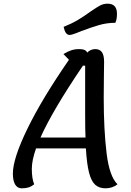

<svg xmlns="http://www.w3.org/2000/svg" viewBox="-20 -1001 714 1044"><path d="M545 -589 544 -470Q544 -296 559.5 -168.5Q575 -41 619 1Q591 23 554 23Q519 23 497.5 3.5Q476 -16 464 -63Q452 -110 447 -194H176Q153 -129 153 -83Q153 -29 166 1Q151 13 135.5 18Q120 23 98 23Q75 23 62.5 2.5Q50 -18 50 -57Q50 -139 129.5 -302Q209 -465 355 -676L325 -707Q348 -721 367.5 -727.5Q387 -734 411 -734Q447 -734 454 -715Q473 -734 498 -734Q522 -734 534 -717.5Q546 -701 546 -665Q546 -618 545 -589ZM445 -253Q443 -290 443 -378V-644H431Q266 -401 200 -253ZM326 -855Q371 -873 403.5 -892.5Q436 -912 472 -938Q505 -961 524 -971Q543 -981 565 -981Q616 -981 616 -926Q616 -894 607 -877Q561 -877 518 -864.5Q475 -852 420 -831Q415 -829 392 -820Q369 -811 358 -811Q335 -811 326 -855Z"/></svg>

Font: Lemonada Light
Style: Regular
Weight: 300
Designer: Mohamed Gaber (Arabic) Eduardo Tunni (Latin)
Foundry: Kief Type Foundry
Version: Version 3.006